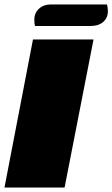

<svg xmlns="http://www.w3.org/2000/svg" viewBox="-31 -836 501 856"><path d="M116 -660H386L257 0H-11ZM450 -786Q450 -757 429.5 -738.5Q409 -720 370 -720H125Q122 -729 122 -748Q122 -778 142.5 -797Q163 -816 193 -816H446Q450 -800 450 -786Z"/></svg>

Font: Sansita Black Italic
Style: Regular
Weight: 900
Italic angle: -11°
Designer: Pablo Cosgaya
Foundry: Omnibus-Type
Version: Version 1.006